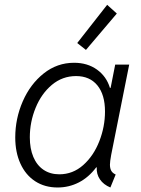

<svg xmlns="http://www.w3.org/2000/svg" viewBox="-20 -790 600 817"><path d="M44.9 -205.1Q44.9 -285.6 76.9 -358.9Q108.9 -432.1 166 -477.5Q223.1 -522.9 295.4 -522.9Q352.1 -522.9 392.6 -493.9Q433.1 -464.8 447.8 -416H450.7L470.2 -515.1H529.8L453.1 -130.9Q447.8 -102.1 447.8 -89.4Q447.8 -73.7 453.4 -63.5Q459 -53.2 472.2 -47.4L449.7 7.8Q420.4 -4.4 405.3 -26.6Q390.1 -48.8 391.6 -78.1H389.6Q357.4 -35.2 315.4 -13.7Q273.4 7.8 225.1 7.8Q170.4 7.8 129.6 -18.8Q88.9 -45.4 66.9 -93.8Q44.9 -142.1 44.9 -205.1ZM426.8 -315.4Q426.8 -387.2 394.3 -426.8Q361.8 -466.3 303.7 -466.3Q245.6 -466.3 200.9 -429Q156.2 -391.6 131.6 -331.3Q106.9 -271 106.9 -205.6Q106.9 -157.7 121.8 -122.3Q136.7 -86.9 165 -67.6Q193.4 -48.3 232.4 -48.3Q290 -48.3 334.2 -87.6Q378.4 -127 402.6 -189Q426.8 -251 426.8 -315.4ZM308.6 -606.9 436 -769.5 477.1 -732.4 345.7 -577.6Z"/></svg>

Font: Reddit Sans Fudge Light Italic
Style: Regular
Weight: 300
Italic angle: -11.25°
Designer: Stephen Hutchings
Version: Version 1.013